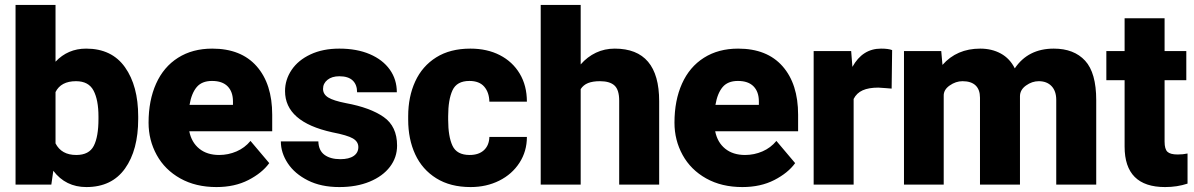

<svg xmlns="http://www.w3.org/2000/svg" viewBox="-20 -748 4839 778"><path d="M330 10Q246 10 196 -56L188 0H43V-728H205V-498Q255 -551 329 -551Q433 -551 486.5 -475.5Q540 -400 540 -276V-266Q540 -140 486.5 -65Q433 10 330 10ZM288 -419Q227 -419 205 -375V-167Q229 -120 289 -120Q341 -120 360 -157Q379 -194 379 -266V-276Q379 -343 359 -381Q339 -419 288 -419Z M582 -251Q582 -341 612.5 -409Q643 -477 701.5 -514Q760 -551 840 -551Q957 -551 1020 -479.5Q1083 -408 1083 -283V-216H747Q756 -171 787.5 -145.5Q819 -120 868 -120Q905 -120 938.5 -134.5Q972 -149 995 -177L1071 -87Q1042 -47 986.5 -18.5Q931 10 857 10Q773 10 710.5 -25Q648 -60 615 -120Q582 -180 582 -251ZM748 -323H924V-337Q924 -376 902.5 -398Q881 -420 839 -420Q798 -420 777 -395Q756 -370 748 -323Z M1326 -212Q1135 -254 1135 -379Q1135 -425 1161.5 -464.5Q1188 -504 1238 -527.5Q1288 -551 1355 -551Q1426 -551 1478.5 -528.5Q1531 -506 1559.5 -466Q1588 -426 1588 -374H1427Q1427 -405 1409 -422Q1391 -439 1355 -439Q1325 -439 1307 -424.5Q1289 -410 1289 -388Q1289 -366 1310 -353Q1331 -340 1382 -330Q1480 -312 1534.5 -274Q1589 -236 1589 -158Q1589 -110 1560 -72Q1531 -34 1478 -12Q1425 10 1355 10Q1281 10 1227.5 -17Q1174 -44 1146 -86.5Q1118 -129 1118 -175H1270Q1271 -138 1295 -120.5Q1319 -103 1359 -103Q1394 -103 1413 -116Q1432 -129 1432 -152Q1432 -174 1410 -187Q1388 -200 1326 -212Z M1963 -193H2115Q2115 -135 2085 -88.5Q2055 -42 2003 -16Q1951 10 1887 10Q1805 10 1748 -25.5Q1691 -61 1662.5 -122.5Q1634 -184 1634 -263V-277Q1634 -356 1662.5 -418Q1691 -480 1747.5 -515.5Q1804 -551 1886 -551Q1954 -551 2005.5 -524.5Q2057 -498 2086 -449.5Q2115 -401 2115 -336H1963Q1962 -374 1942 -397Q1922 -420 1882 -420Q1831 -420 1813.5 -382Q1796 -344 1796 -277V-263Q1796 -195 1813.5 -157.5Q1831 -120 1883 -120Q1920 -120 1941 -139.5Q1962 -159 1963 -193Z M2171 -728H2333V-487Q2360 -518 2395 -534.5Q2430 -551 2471 -551Q2651 -551 2651 -338V0H2489V-340Q2489 -384 2470 -401.5Q2451 -419 2411 -419Q2382 -419 2363 -411.5Q2344 -404 2333 -387V0H2171Z M2713 -251Q2713 -341 2743.5 -409Q2774 -477 2832.5 -514Q2891 -551 2971 -551Q3088 -551 3151 -479.5Q3214 -408 3214 -283V-216H2878Q2887 -171 2918.5 -145.5Q2950 -120 2999 -120Q3036 -120 3069.5 -134.5Q3103 -149 3126 -177L3202 -87Q3173 -47 3117.5 -18.5Q3062 10 2988 10Q2904 10 2841.5 -25Q2779 -60 2746 -120Q2713 -180 2713 -251ZM2879 -323H3055V-337Q3055 -376 3033.5 -398Q3012 -420 2970 -420Q2929 -420 2908 -395Q2887 -370 2879 -323Z M3277 -541H3429L3434 -477Q3475 -551 3550 -551Q3580 -551 3595 -545L3593 -389L3568 -391Q3554 -392 3539 -393Q3500 -393 3475.5 -382Q3451 -371 3439 -347V0H3277Z M3643 -541H3794L3799 -485Q3857 -551 3952 -551Q3999 -551 4035.5 -531Q4072 -511 4092 -471Q4146 -551 4250 -551Q4332 -551 4377 -502Q4422 -453 4422 -342V0H4260V-343Q4260 -379 4241 -399Q4222 -419 4189 -419Q4162 -419 4137.5 -401.5Q4113 -384 4113 -358V0H3951V-352Q3951 -385 3933 -402Q3915 -419 3880 -419Q3853 -419 3828 -401.5Q3803 -384 3804 -359V0H3643Z M4752 -122Q4774 -122 4792 -126V-4Q4750 10 4701 10Q4537 10 4537 -154V-423H4463V-541H4537V-674H4699V-541H4787V-423H4699V-174Q4699 -144 4710.5 -133Q4722 -122 4752 -122Z"/></svg>

Font: Freesentation 9 Black
Style: Regular
Weight: 900
Designer: glyphs from Roboto by Christian Robertson / Hangul glyphs from Noto Sans CJK(Source Han Sans) by Jang Soo-young and Kang
Foundry: PT&
Version: Version 2.001